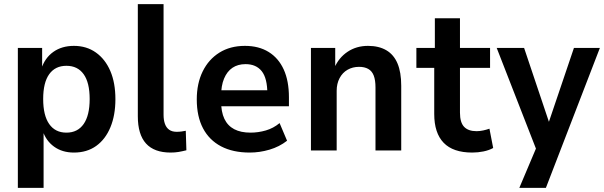

<svg xmlns="http://www.w3.org/2000/svg" viewBox="-20 -725 2910 925"><path d="M66 180V-494H183V-393H179Q196 -446 237 -475Q278 -504 336 -504Q397 -504 442 -472Q487 -440 511.5 -383Q536 -326 536 -247Q536 -170 512 -112Q488 -54 443.5 -22Q399 10 336 10Q280 10 240.5 -18.5Q201 -47 185 -97H190V180ZM300 -86Q354 -86 383 -127.5Q412 -169 412 -248Q412 -327 383 -367.5Q354 -408 300 -408Q246 -408 217 -367.5Q188 -327 188 -248Q188 -169 217 -127.5Q246 -86 300 -86Z M802 10Q723 10 683.5 -33.5Q644 -77 644 -165V-705H768V-172Q768 -147 774.5 -128.5Q781 -110 795 -100Q809 -90 831 -90Q843 -90 854.5 -91.5Q866 -93 875 -95L878 -1Q858 4 840.5 7Q823 10 802 10Z M1183 10Q1102 10 1045 -20Q988 -50 958 -107Q928 -164 928 -246Q928 -323 956.5 -381Q985 -439 1037 -471.5Q1089 -504 1160 -504Q1227 -504 1274.5 -474.5Q1322 -445 1347 -390Q1372 -335 1372 -256V-213H1028V-290H1283L1268 -273Q1268 -348 1241 -382Q1214 -416 1163 -416Q1126 -416 1100 -398.5Q1074 -381 1059.5 -346.5Q1045 -312 1045 -260V-240Q1045 -186 1061 -152.5Q1077 -119 1108.5 -102.5Q1140 -86 1187 -86Q1224 -86 1260.5 -96.5Q1297 -107 1327 -132L1363 -47Q1326 -18 1278.5 -4Q1231 10 1183 10Z M1478 0V-494H1595V-398H1591Q1612 -447 1654.5 -475.5Q1697 -504 1753 -504Q1805 -504 1841 -483Q1877 -462 1895 -419.5Q1913 -377 1913 -312V0H1789V-304Q1789 -339 1780.5 -361Q1772 -383 1754 -393Q1736 -403 1710 -403Q1679 -403 1654.5 -389Q1630 -375 1616 -348.5Q1602 -322 1602 -288V0Z M2255 10Q2163 10 2117.5 -37Q2072 -84 2072 -176V-398H1986V-494H2075V-637H2196V-494H2341V-398H2196V-182Q2196 -135 2216 -114Q2236 -93 2276 -93Q2291 -93 2307.5 -96.5Q2324 -100 2338 -105L2356 -12Q2336 -1 2309.5 4.5Q2283 10 2255 10Z M2482 180 2578 -47V32L2373 -494H2505L2632 -116H2617L2745 -494H2870L2610 180Z"/></svg>

Font: Nunito Sans 10pt SemiCondensed
Style: Bold
Weight: 700
Width: 4
Designer: Vernon Adams
Foundry: Vernon Adams
Version: Version 3.101;gftools[0.9.27]